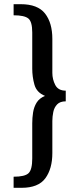

<svg xmlns="http://www.w3.org/2000/svg" viewBox="-20 -757 389 917"><path d="M79 -737Q160 -737 195 -692.5Q230 -648 230 -571V-409Q230 -378 244 -351Q258 -324 294 -324V-273Q267 -273 253 -258.5Q239 -244 234.5 -222Q230 -200 230 -179V-26Q230 49 196.5 94.5Q163 140 83 140H45V87Q99 87 116.5 70Q134 53 134 0V-168Q134 -194 138 -220Q142 -246 155 -267Q168 -288 195 -299Q155 -315 144.5 -352.5Q134 -390 134 -429V-602Q134 -654 115 -669Q96 -684 45 -684V-737Z"/></svg>

Font: Rosario SemiBold
Style: Regular
Weight: 600
Designer: Hector Gatti
Foundry: Omnibus Type
Version: Version 1.101; ttfautohint (v1.8.1.43-b0c9)